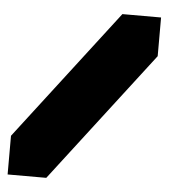

<svg xmlns="http://www.w3.org/2000/svg" viewBox="-51 -746 696 792"><g transform="rotate(5 297.0 -350.0)"><path d="M9.8 -160.2 423.8 -700.2H584V-540L169.9 0H9.8Z"/></g></svg>

Font: Nastup Basic
Style: Regular
Weight: 400
Designer: Maksym Kobuzan
Foundry: Zakznak
Version: Version 1.020;FEAKit 1.0